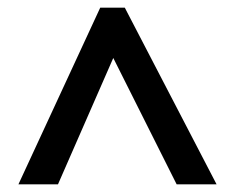

<svg xmlns="http://www.w3.org/2000/svg" viewBox="-20 -738 612 500"><path d="M28 -258H131L275 -587L440 -258H544L305 -718H241Z"/></svg>

Font: Noto Sans Thaana SemiBold
Style: Regular
Weight: 600
Designer: David Williams
Foundry: Google Inc.
Version: Version 3.001